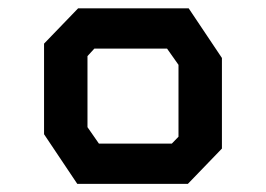

<svg xmlns="http://www.w3.org/2000/svg" viewBox="-20 -783 640 462"><path d="M168 -763 86 -678V-460L166 -340.5H432L514 -425.5V-643.5L434 -763ZM190.5 -477V-648L207 -666H382L409.5 -627V-454L393.5 -437.5H218Z"/></svg>

Font: Kode Mono
Style: Regular
Weight: 400
Monospace: yes
Designer: Isa Ozler
Foundry: Kadena LLC
Version: Version 1.000;gftools[0.9.28]